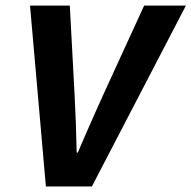

<svg xmlns="http://www.w3.org/2000/svg" viewBox="-20 -672 690 692"><path d="M145.4 0 88.2 -651.8H231.6L248.8 -331Q251.5 -279.3 253.4 -227Q255.3 -174.7 256.4 -122H260.4Q274.4 -154.7 291.2 -193.6Q308 -232.4 324.4 -268.7Q340.8 -304.9 352.3 -330.9L499.5 -651.8H650L311.2 0Z"/></svg>

Font: SourceCodeVF
Style: Italic
Weight: 200
Italic angle: -11°
Monospace: yes
Designer: Paul D. Hunt, Teo Tuominen
Foundry: Adobe
Version: Version 1.026;hotconv 1.1.0;makeotfexe 2.6.0